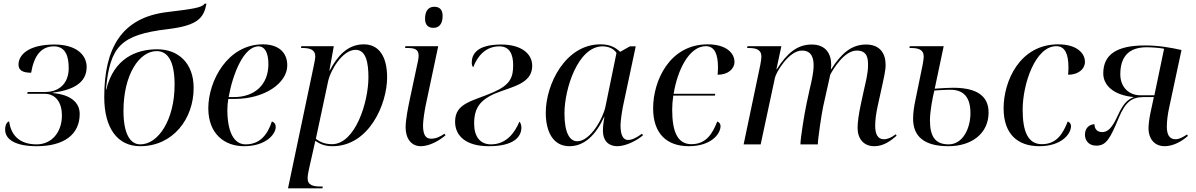

<svg xmlns="http://www.w3.org/2000/svg" viewBox="-20 -788 6530 1048"><path d="M180 10C331 10 415 -55 415 -166C415 -231 362 -272 268 -280V-282C374 -296 453 -333 453 -422C453 -491 393 -545 277 -545C136 -545 81 -489 81 -435C81 -404 105 -391 150 -391C165 -480 202 -535 274 -535C339 -535 355 -479 355 -416C355 -334 304 -286 227 -286H131L129 -276H223C286 -276 318 -226 318 -158C318 -66 262 0 180 0C80 0 39 -57 30 -125C21 -125 8 -110 8 -81C8 -23 71 10 180 10Z M745 10C924 10 1037 -139 1037 -308C1037 -444 953 -519 838 -519C722 -519 601 -468 560 -299H558C581 -535 637 -598 896 -629C1062 -649 1092 -691 1107 -768H1097C1083 -746 1032 -739 892 -722C644 -692 549 -526 549 -258C549 -89 621 10 745 10ZM746 0C689 0 654 -60 654 -183C654 -380 740 -509 835 -509C896 -509 933 -454 933 -326C933 -134 844 0 746 0Z M1312 10C1432 10 1485 -56 1485 -95C1485 -111 1477 -121 1464 -125C1440 -51 1397 0 1321 0C1256 0 1221 -69 1221 -189C1221 -207 1223 -230 1226 -248H1261C1425 -248 1548 -335 1548 -431C1548 -503 1499 -546 1415 -546C1221 -546 1117 -345 1117 -197C1117 -58 1205 10 1312 10ZM1255 -258H1228C1251 -387 1311 -535 1391 -535C1425 -535 1445 -501 1445 -438C1445 -328 1373 -258 1255 -258Z M1692 -426 1552 240H1740L1742 230H1729C1691 230 1659 224 1659 184C1659 169 1666 136 1668 128L1689 35C1694 13 1696 1 1701 -19C1729 0 1756 10 1795 10C1995 10 2093 -221 2093 -365C2093 -482 2047 -546 1966 -546C1876 -546 1821 -481 1780 -403H1778L1802 -536H1625L1623 -526H1631C1669 -526 1701 -519 1701 -479C1701 -473 1698 -453 1692 -426ZM1792 -1C1745 -1 1720 -19 1704 -30L1772 -349C1784 -402 1848 -516 1921 -516C1980 -516 1991 -440 1991 -366C1991 -230 1919 -1 1792 -1Z M2346 -636C2370 -636 2396 -650 2396 -701C2396 -739 2376 -751 2350 -751C2320 -751 2300 -730 2300 -686C2300 -650 2319 -636 2346 -636ZM2277 10C2327 10 2383 -24 2412 -50L2406 -58C2382 -42 2361 -31 2332 -31C2302 -31 2289 -55 2289 -104C2289 -131 2299 -193 2304 -215L2372 -536H2193L2191 -526H2204C2241 -526 2265 -520 2265 -484C2265 -477 2264 -468 2262 -458L2216 -242C2208 -203 2194 -136 2194 -93C2194 -33 2224 10 2277 10Z M2648 10C2786 10 2826 -42 2826 -92C2826 -107 2820 -120 2815 -124C2790 -64 2744 0 2660 0C2598 0 2568 -46 2568 -113C2568 -200 2602 -241 2678 -276C2776 -316 2885 -330 2885 -429C2885 -496 2824 -545 2716 -545C2583 -545 2555 -492 2555 -446C2555 -435 2558 -425 2563 -421C2586 -481 2630 -535 2706 -535C2763 -535 2781 -489 2781 -433C2781 -367 2767 -326 2674 -285C2560 -235 2464 -227 2464 -124C2464 -44 2526 10 2648 10Z M3088 10C3168 10 3231 -48 3278 -151H3279C3274 -118 3271 -100 3271 -73C3271 -21 3301 10 3349 10C3399 10 3461 -24 3490 -50L3484 -58C3454 -36 3430 -24 3408 -24C3381 -24 3367 -51 3367 -104C3367 -131 3377 -193 3382 -215L3450 -535H3418L3365 -505C3339 -529 3311 -546 3257 -546C3067 -546 2959 -329 2959 -173C2959 -69 2999 10 3088 10ZM3131 -17C3091 -17 3061 -60 3061 -169C3061 -302 3134 -535 3269 -535C3300 -535 3330 -523 3345 -499L3285 -207C3272 -142 3202 -17 3131 -17Z M3740 10C3860 10 3913 -56 3913 -100C3913 -111 3906 -121 3895 -125C3869 -58 3834 -1 3754 -1C3678 -1 3649 -70 3649 -189C3649 -213 3651 -239 3655 -266H3882L3884 -276H3657C3677 -402 3740 -536 3833 -536C3881 -536 3899 -491 3899 -420C3899 -407 3898 -392 3897 -380C3954 -380 3989 -412 3989 -450C3989 -499 3943 -546 3843 -546C3633 -546 3545 -345 3545 -197C3545 -58 3620 10 3740 10Z M4752 10C4804 10 4842 -20 4874 -47L4869 -55C4846 -37 4825 -28 4804 -28C4772 -28 4757 -55 4757 -101C4757 -131 4762 -169 4770 -206L4796 -324C4803 -358 4814 -401 4814 -434C4814 -493 4786 -545 4707 -545C4629 -545 4573 -498 4517 -410H4515C4516 -418 4517 -426 4517 -434C4517 -493 4489 -545 4410 -545C4332 -545 4276 -498 4220 -410H4218L4245 -536H4060L4058 -526H4066C4104 -526 4136 -519 4136 -479C4136 -473 4134 -453 4130 -434L4039 0H4132L4210 -364C4216 -393 4286 -512 4357 -512C4411 -512 4421 -470 4421 -430C4421 -387 4406 -330 4400 -303L4383 -225C4370 -164 4349 -32 4349 0H4444C4444 -30 4465 -169 4473 -206L4512 -381C4528 -410 4587 -512 4657 -512C4718 -512 4718 -462 4718 -430C4718 -387 4703 -330 4697 -303L4680 -225C4667 -164 4661 -122 4661 -90C4661 -32 4693 10 4752 10Z M5157 10C5281 10 5376 -57 5376 -174C5376 -259 5319 -309 5183 -309C5162 -309 5123 -307 5082 -304L5131 -536H4946L4944 -526H4952C4990 -526 5022 -519 5022 -479C5022 -473 5020 -453 5016 -434L4975 -234C4970 -211 4964 -174 4964 -140C4964 -42 5026 10 5157 10ZM5158 0C5084 0 5056 -44 5056 -131C5056 -181 5071 -259 5080 -294C5099 -295 5133 -298 5168 -298C5241 -298 5277 -256 5277 -170C5277 -90 5237 0 5158 0Z M5653 10C5773 10 5826 -56 5826 -100C5826 -111 5819 -121 5808 -125C5782 -58 5747 -1 5667 -1C5591 -1 5562 -70 5562 -189C5562 -330 5631 -536 5746 -536C5794 -536 5812 -491 5812 -420C5812 -407 5811 -392 5810 -380C5867 -380 5902 -412 5902 -450C5902 -499 5856 -546 5756 -546C5546 -546 5458 -345 5458 -197C5458 -58 5533 10 5653 10Z M6337 10C6387 10 6435 -20 6464 -46L6459 -54C6433 -37 6416 -28 6396 -28C6363 -28 6349 -54 6349 -95C6349 -129 6354 -166 6362 -202L6429 -515C6376 -527 6306 -540 6230 -540C6076 -540 6002 -491 6002 -387C6002 -325 6054 -269 6169 -258C6132 -244 6109 -218 6082 -159C6050 -89 6027 -67 5996 -67C5968 -67 5954 -85 5954 -110C5926 -109 5902 -89 5902 -53C5902 -23 5921 7 5964 7C6018 7 6039 -30 6088 -148C6123 -231 6158 -258 6221 -258H6278L6260 -174C6251 -132 6249 -101 6249 -85C6249 -38 6276 10 6337 10ZM6203 -268C6143 -268 6095 -312 6095 -382C6095 -473 6136 -530 6239 -530C6272 -530 6314 -526 6334 -522L6281 -268Z"/></svg>

Font: Noto Serif Display
Style: Italic
Weight: 400
Italic angle: -12°
Designer: Monotype Design Team
Foundry: Monotype Imaging Inc.
Version: Version 2.009